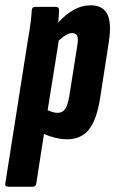

<svg xmlns="http://www.w3.org/2000/svg" viewBox="-44 -520 436 725"><path d="M-13 185Q-26 185 -24 173L61 -367Q69 -412 72 -438Q75 -464 76 -482Q77 -494 89 -494H167Q179 -494 179 -482Q179 -473 178 -460.5Q177 -448 176 -435Q235 -500 298 -500Q344 -500 361 -467Q378 -434 367 -362L334 -149Q321 -67 291.5 -30.5Q262 6 209 6Q189 6 165.5 0.5Q142 -5 122 -14L93 173Q91 185 80 185ZM228 -395Q217 -395 204.5 -387.5Q192 -380 178 -367L136 -104Q156 -94 174 -94Q191 -94 201 -107Q211 -120 217 -153L248 -349Q252 -374 247.5 -384.5Q243 -395 228 -395Z"/></svg>

Font: Sofia Sans Extra Condensed ExtraBold
Style: Italic
Weight: 800
Italic angle: -9°
Designer: Botio Nikoltchev, Ani Petrova
Foundry: lettersoup
Version: Version 4.101; ttfautohint (v1.8.4.7-5d5b)